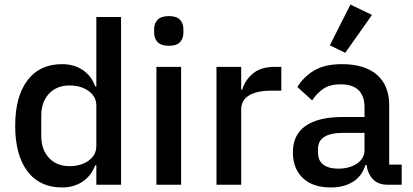

<svg xmlns="http://www.w3.org/2000/svg" viewBox="-20 -815 1821 847"><path d="M405 -86H400Q383 -40 344.5 -14Q306 12 254 12Q155 12 101 -59.5Q47 -131 47 -260Q47 -389 101 -460.5Q155 -532 254 -532Q306 -532 344.5 -506.5Q383 -481 400 -434H405V-740H514V0H405ZM287 -82Q337 -82 371 -106.5Q405 -131 405 -171V-349Q405 -389 371 -413.5Q337 -438 287 -438Q230 -438 196 -401.5Q162 -365 162 -305V-215Q162 -155 196 -118.5Q230 -82 287 -82Z M725 -613Q691 -613 675.5 -629Q660 -645 660 -670V-687Q660 -712 675.5 -728Q691 -744 725 -744Q759 -744 774 -728Q789 -712 789 -687V-670Q789 -645 774 -629Q759 -613 725 -613ZM670 -520H779V0H670Z M935 0V-520H1044V-420H1049Q1060 -460 1095 -490Q1130 -520 1192 -520H1221V-415H1178Q1113 -415 1078.5 -394Q1044 -373 1044 -332V0Z M1691 0Q1648 0 1625 -24.5Q1602 -49 1597 -87H1592Q1577 -38 1537 -13Q1497 12 1440 12Q1359 12 1315.5 -30Q1272 -72 1272 -143Q1272 -221 1328.5 -260Q1385 -299 1494 -299H1588V-343Q1588 -391 1562 -417Q1536 -443 1481 -443Q1435 -443 1406 -423Q1377 -403 1357 -372L1292 -431Q1318 -475 1365 -503.5Q1412 -532 1488 -532Q1589 -532 1643 -485Q1697 -438 1697 -350V-89H1752V0ZM1471 -71Q1522 -71 1555 -93.5Q1588 -116 1588 -154V-229H1496Q1383 -229 1383 -159V-141Q1383 -106 1406.5 -88.5Q1430 -71 1471 -71ZM1503 -582 1435 -615 1526 -795 1621 -749Z"/></svg>

Font: IBM Plex Sans Hebrew Medium
Style: Regular
Weight: 500
Designer: Mike Abbink, Paul van der Laan, Pieter van Rosmalen, Yanek Iontef
Foundry: Bold Monday
Version: Version 1.2